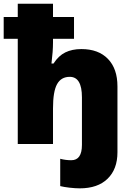

<svg xmlns="http://www.w3.org/2000/svg" viewBox="-20 -780 720 1040"><path d="M616.2 44.9Q616.2 136.2 562.7 188.2Q509.3 240.2 412.1 240.2Q388.2 240.2 356.7 236.6Q325.2 232.9 306.2 228V80.1Q335.4 87.9 366.2 87.9Q423.8 87.9 423.8 4.9V-252.9Q423.8 -363.8 357.9 -363.8Q311 -363.8 289.1 -324.2Q267.1 -284.7 267.1 -192.9V0H76.2V-569.8H0V-688H76.2V-759.8H267.1V-688H380.9V-569.8H267.1V-549.8Q267.1 -502.4 258.8 -436H270Q296.9 -478 333.7 -496.1Q370.6 -514.2 420.9 -514.2Q513.2 -514.2 564.7 -460.9Q616.2 -407.7 616.2 -312Z"/></svg>

Font: Black Ops One [rus by aLiNcE]
Style: Regular
Weight: 400
Designer: James Grieshaber
Foundry: James Grieshaber
Version: Version 1.002;May 25, 2024;FontCreator 13.0.0.2680 64-bit